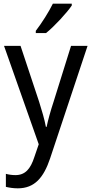

<svg xmlns="http://www.w3.org/2000/svg" viewBox="-20 -786 499 1046"><path d="M371 -756V-766H268C246 -721 208 -661 175 -618V-606H231C276 -642 346 -718 371 -756ZM2 -536 191 0 167 70C146 135 117 168 64 168C45 168 26 165 12 161V232C29 236 51 240 77 240C169 240 218 181 253 77L457 -536H367L272 -232C255 -181 241 -129 234 -95H230C222 -138 208 -184 193 -232L92 -536Z"/></svg>

Font: Noto Sans Lao Looped SemiCondensed
Style: Regular
Weight: 400
Width: 4
Designer: Mark Frömberg, Ben Mitchell
Foundry: The Fontpad Ltd
Version: Version 1.003